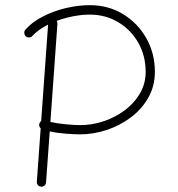

<svg xmlns="http://www.w3.org/2000/svg" viewBox="-20 -695 679 733"><path d="M78.1 -556.6Q73.2 -561.5 72.8 -569.1Q72.3 -576.7 77.1 -582Q102.5 -610.8 143.3 -631.8Q184.1 -652.8 231.2 -664.1Q278.3 -675.3 322.8 -675.3Q393.6 -675.3 449.7 -641.1Q505.9 -606.9 538.6 -549.1Q571.3 -491.2 571.3 -420.9Q571.3 -366.2 546.1 -322Q521 -277.8 479.2 -246.6Q437.5 -215.3 387 -198.7Q336.4 -182.1 285.6 -182.1Q264.6 -182.1 231.4 -184.6Q198.2 -187 169.9 -193.4L155.8 1Q155.3 8.8 149.9 13.4Q144.5 18.1 137.2 17.6Q129.4 17.1 124.8 11.7Q120.1 6.3 120.6 -1L135.3 -205.1Q126.5 -213.4 130.9 -224.6Q132.8 -229.5 137.2 -232.9L163.6 -601.1Q124.5 -581.1 103.5 -557.6Q98.6 -552.2 91.1 -552Q83.5 -551.8 78.1 -556.6ZM199.2 -604 172.4 -229.5Q197.3 -223.6 231.4 -220.5Q265.6 -217.3 285.6 -217.3Q332 -217.3 376.7 -232.4Q421.4 -247.6 457.5 -274.9Q493.7 -302.2 514.9 -339.4Q536.1 -376.5 536.1 -420.9Q536.1 -481.9 508.1 -531.5Q480 -581.1 431.6 -610.1Q383.3 -639.2 322.8 -639.2Q292 -639.2 259.3 -632.8Q226.6 -626.5 196.3 -615.2Q199.7 -610.4 199.2 -604Z"/></svg>

Font: Mikhak-DS1-FD ExtraLight
Style: Regular
Weight: 200
Designer: Amin Abedi
Version: Version 3.2